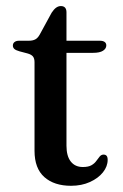

<svg xmlns="http://www.w3.org/2000/svg" viewBox="-20 -605 406 634"><path d="M71 -428.5 44.5 -435.5Q32 -439 27.2 -443.5Q22.5 -448 22.5 -454.5Q22.5 -462 28 -466.2Q33.5 -470.5 43 -470.5H75Q88 -470.5 96.2 -474.8Q104.5 -479 111 -490.5L150.5 -563Q158 -574.5 165.5 -579.8Q173 -585 181 -585Q190 -585 194.8 -579.8Q199.5 -574.5 199.5 -564.5V-124Q199.5 -89.5 213.8 -71.5Q228 -53.5 253.5 -53.5Q272 -53.5 282.2 -59.5Q292.5 -65.5 298.2 -73.8Q304 -82 309.2 -88.2Q314.5 -94.5 322 -94.5Q328.5 -94.5 332 -90.5Q335.5 -86.5 335.5 -77Q335.5 -55.5 320 -36Q304.5 -16.5 277 -4Q249.5 8.5 214.5 8.5Q159 8.5 126.5 -20.2Q94 -49 94 -107V-399.5Q94 -412 88.8 -418.5Q83.5 -425 71 -428.5ZM152 -430.5V-470.5H309.5Q320 -470.5 325.5 -466.5Q331 -462.5 331 -455Q331 -444.5 320.2 -437.5Q309.5 -430.5 287 -430.5Z"/></svg>

Font: Fraunces 10pt
Style: Regular
Weight: 400
Version: Version 1.000;[b76b70a41]